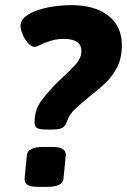

<svg xmlns="http://www.w3.org/2000/svg" viewBox="-20 -728 496 750"><path d="M161 -222Q133 -222 124 -228.5Q115 -235 115 -251Q115 -301 145.5 -340Q176 -379 211 -413Q245 -444 271.5 -472Q298 -500 298 -528Q298 -576 230 -576Q201 -576 177.5 -568.5Q154 -561 138 -553Q122 -545 115 -545Q102 -545 89 -560Q76 -575 68 -594.5Q60 -614 60 -625Q60 -648 79.5 -663.5Q99 -679 129.5 -689Q160 -699 194 -703.5Q228 -708 257 -708Q351 -708 403.5 -666.5Q456 -625 456 -552Q456 -501 437.5 -465Q419 -429 390 -402Q361 -375 331 -352Q300 -327 274.5 -303.5Q249 -280 240 -249Q233 -233 221 -227.5Q209 -222 184 -222ZM132 2Q98 2 87 -6Q76 -14 76 -30L85 -122Q88 -154 149 -154H181Q213 -154 225 -146Q237 -138 237 -122L228 -30Q225 2 164 2Z"/></svg>

Font: Asap
Style: Bold Italic
Weight: 700
Italic angle: -6°
Designer: Pablo Cosgaya
Foundry: Omnibus-Type
Version: Version 3.001; ttfautohint (v1.8.3)